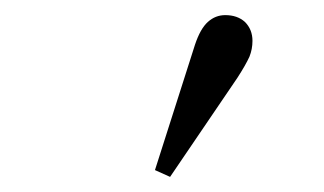

<svg xmlns="http://www.w3.org/2000/svg" viewBox="-20 -767 429 254"><path d="M185 -542 205 -533 294 -664Q305 -681 310 -692Q314 -702 314 -713Q314 -728 304 -738Q294 -747 278 -747Q265 -747 255 -738Q245 -729 238 -708Z"/></svg>

Font: Source Serif 4 48pt
Style: Regular
Weight: 400
Designer: Frank Grie√ühammer
Foundry: Adobe Systems Incorporated
Version: Version 4.004;hotconv 1.0.116;makeotfexe 2.5.65601